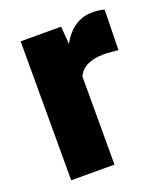

<svg xmlns="http://www.w3.org/2000/svg" viewBox="-106 -612 591 686"><g transform="rotate(-20 189.5 -269.0)"><path d="M368.7 -532.2 365.7 -379.4Q356 -380.4 339.4 -381.8Q322.8 -383.3 311.5 -383.3Q234.4 -383.3 212.4 -335V0H47.9V-528.3H201.7L207 -460.9Q226.6 -497.6 256.1 -517.8Q285.6 -538.1 323.2 -538.1Q350.6 -538.1 368.7 -532.2Z"/></g></svg>

Font: Vazirmatn UI FD Black
Style: Regular
Weight: 900
Designer: Saber Rastikerdar
Foundry: Saber Rastikerdar
Version: Version 33.003